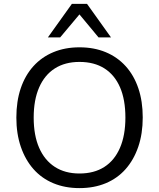

<svg xmlns="http://www.w3.org/2000/svg" viewBox="-20 -957 817 986"><path d="M388 9Q314 9 254 -16Q194 -41 152 -88.5Q110 -136 87 -203Q64 -270 64 -353Q64 -437 86.5 -503.5Q109 -570 151.5 -617Q194 -664 254 -689Q314 -714 388 -714Q463 -714 523 -689Q583 -664 625.5 -617Q668 -570 690.5 -503.5Q713 -437 713 -354Q713 -270 690 -203Q667 -136 625 -88.5Q583 -41 523 -16Q463 9 388 9ZM388 -66Q463 -66 515.5 -99.5Q568 -133 596 -197.5Q624 -262 624 -353Q624 -445 596.5 -508.5Q569 -572 516.5 -605.5Q464 -639 388 -639Q314 -639 261.5 -605.5Q209 -572 181 -508Q153 -444 153 -353Q153 -262 181 -198Q209 -134 261.5 -100Q314 -66 388 -66ZM226 -765 349 -937H427L550 -765H486L388 -883L289 -765Z"/></svg>

Font: Nunito Sans 11pt
Style: Regular
Weight: 400
Version: Version 3.101;gftools[0.9.27]